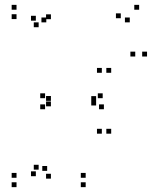

<svg xmlns="http://www.w3.org/2000/svg" viewBox="-20 -760 660 790"><path d="M332.5 10V-10H312.5V10ZM332.5 -28.5V-48.5H312.5V-28.5ZM174 -57V-77H154V-57ZM189.5 -25V-45H169.5V-25ZM189.5 -322.5V-342.5H169.5V-322.5ZM165.5 -310.5V-330.5H145.5V-310.5ZM407.5 -310.5V-330.5H387.5V-310.5ZM375.5 -326V-346H355.5V-326ZM399 -210V-230H379V-210ZM437.5 -210V-230H417.5V-210ZM437.5 -460.5V-480.5H417.5V-460.5ZM399 -460.5V-480.5H379V-460.5ZM375.5 -344.5V-364.5H355.5V-344.5ZM402.5 -356V-376H382.5V-356ZM165.5 -356V-376H145.5V-356ZM189.5 -345V-365H169.5V-345ZM189.5 -681V-701H169.5V-681ZM170.5 -668V-688H150.5V-668ZM514 -668V-688H494V-668ZM477 -685V-705H457V-685ZM536.5 -527.5V-547.5H516.5V-527.5ZM585 -527.5V-547.5H565V-527.5ZM552.5 -720V-740H532.5V-720ZM48 -720V-740H28V-720ZM48 -681.5V-701.5H28V-681.5ZM139 -648V-668H119V-648ZM127.5 -675V-695H107.5V-675ZM127.5 -35V-55H107.5V-35ZM139 -62V-82H119V-62ZM48 -28.5V-48.5H28V-28.5ZM48 10V-10H28V10Z"/></svg>

Font: Monaspace Xenon Dots Var
Style: Regular
Weight: 400
Designer: Riley Cran and the Lettermatic Team
Version: Version 1.100 (Monaspace Xenon Dots)